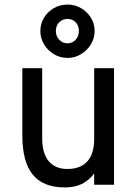

<svg xmlns="http://www.w3.org/2000/svg" viewBox="-20 -810 603 842"><path d="M264 12Q169.5 12 123.8 -44Q78 -100 78 -216V-511H165V-203Q165 -138 193.5 -103.5Q222 -69 275 -69Q333.5 -69 363.2 -102.5Q393 -136 393 -201V-511H480V0H393V-49Q368.5 -17.5 337.8 -2.8Q307 12 264 12ZM276 -556Q243.5 -556 216.5 -572.2Q189.5 -588.5 173.2 -615.2Q157 -642 157 -674Q157 -706.5 173.2 -732.8Q189.5 -759 216.5 -774.5Q243.5 -790 276 -790Q308 -790 335 -774.5Q362 -759 378.5 -732.8Q395 -706.5 395 -674Q395 -642 378.5 -615.2Q362 -588.5 335 -572.2Q308 -556 276 -556ZM276 -620Q297 -620 311.5 -635.5Q326 -651 326 -674Q326 -698 311.5 -712.5Q297 -727 276 -727Q255 -727 240 -712.5Q225 -698 225 -674Q225 -651 240 -635.5Q255 -620 276 -620Z"/></svg>

Font: Overpass
Style: Regular
Weight: 400
Designer: Delve Withrington, Dave Bailey, Thomas Jockin
Foundry: Delve Fonts LLC
Version: Version 4.000